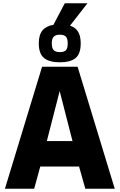

<svg xmlns="http://www.w3.org/2000/svg" viewBox="-20 -1148 729 1168"><path d="M216 -884Q216 -936 238.5 -963Q261 -990 305 -997L374 -1128H512L406 -992Q439 -981 455 -955Q471 -929 471 -884Q471 -821 440 -795Q409 -769 344 -769Q280 -769 248 -795Q216 -821 216 -884ZM295 -884Q295 -855 306.5 -843Q318 -831 344 -831Q370 -831 381 -842.5Q392 -854 392 -884Q392 -913 381 -925Q370 -937 344 -937Q319 -937 307 -925Q295 -913 295 -884ZM678 0H499L461 -135H225L188 0H10L236 -742H452ZM421 -290 343 -594 265 -290Z"/></svg>

Font: Exo ExtraBold
Style: Regular
Weight: 800
Designer: Natanael Gama
Foundry: Natanael Gama
Version: Version 1.500